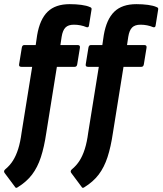

<svg xmlns="http://www.w3.org/2000/svg" viewBox="-44 -711 783 925"><path d="M247 -494H330Q343 -494 341 -481L328 -401Q326 -389 316 -389H230L179 -71Q169 -3 153 46Q137 95 110.5 130Q84 165 40 192Q32 197 28 189L-22 122Q-28 113 -19 105Q3 87 18 63.5Q33 40 43.5 7Q54 -26 60 -72L111 -389H59Q46 -389 48 -401L61 -481Q63 -494 73 -494H128L135 -542Q148 -618 185.5 -654.5Q223 -691 292 -691Q322 -691 348 -687.5Q374 -684 389 -677Q399 -674 397 -665L385 -590Q384 -577 373 -580Q359 -586 343.5 -589Q328 -592 312 -592Q285 -592 271.5 -578.5Q258 -565 253 -534ZM568 -494H651Q664 -494 662 -481L649 -401Q647 -389 637 -389H551L500 -71Q490 -3 474 46Q458 95 431.5 130Q405 165 361 192Q353 197 349 189L299 122Q293 113 302 105Q324 87 339 63.5Q354 40 364.5 7Q375 -26 381 -72L432 -389H380Q367 -389 369 -401L382 -481Q384 -494 394 -494H449L456 -542Q469 -618 506.5 -654.5Q544 -691 613 -691Q643 -691 669 -687.5Q695 -684 710 -677Q720 -674 718 -665L706 -590Q705 -577 694 -580Q680 -586 664.5 -589Q649 -592 633 -592Q606 -592 592.5 -578.5Q579 -565 574 -534Z"/></svg>

Font: Sofia Sans Condensed ExtraBold
Style: Italic
Weight: 800
Italic angle: -9°
Version: Version 4.100